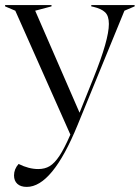

<svg xmlns="http://www.w3.org/2000/svg" viewBox="-40 -528 548 753"><path d="M15 160Q15 135 33 115Q73 135 110 135Q136 135 155 123.5Q174 112 193 83.5Q212 55 236 0L20 -486L-20 -503V-508H162V-503L98 -486L272 -86L327 -223Q387 -372 387 -434Q387 -466 372 -480Q357 -494 327 -501L318 -503V-508H488V-503L448 -486L264 -37Q165 205 65 205Q41 205 28 193Q15 181 15 160Z"/></svg>

Font: Nyght Serif Light
Style: Regular
Weight: 300
Designer: Maksym Kobuzan
Version: Version 0.410